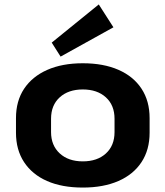

<svg xmlns="http://www.w3.org/2000/svg" viewBox="-20 -835 745 865"><path d="M353 10Q259 10 192 -19.5Q125 -49 88.5 -104.5Q52 -160 52 -237V-303Q52 -380 88.5 -435Q125 -490 192.5 -520Q260 -550 353 -550Q446 -550 513.5 -520.5Q581 -491 617.5 -435.5Q654 -380 654 -303V-237Q654 -160 617.5 -104.5Q581 -49 513.5 -19.5Q446 10 353 10ZM353 -108Q418 -108 457 -143.5Q496 -179 496 -240V-300Q496 -361 457 -396.5Q418 -432 353 -432Q288 -432 249 -396.5Q210 -361 210 -300V-240Q210 -180 249 -144Q288 -108 353 -108ZM491 -712 253 -580 213 -643 425 -815Z"/></svg>

Font: Pathway Extreme
Style: Bold
Weight: 700
Designer: Eduardo Rodriguez Tunni
Foundry: Eduardo Rodriguez Tunni
Version: Version 1.001;gftools[0.9.26]